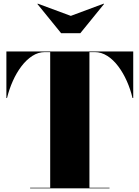

<svg xmlns="http://www.w3.org/2000/svg" viewBox="-20 -1032 764 1052"><path d="M145 0V-3.5H255V-746.5H226Q189.5 -746.5 157 -725.5Q124.5 -704.5 97.2 -668.5Q70 -632.5 50 -587.5Q30 -542.5 18.5 -495H15V-750H710V-495H706Q695 -542.5 675 -587.5Q655 -632.5 628 -668.5Q601 -704.5 568.2 -725.5Q535.5 -746.5 499.5 -746.5H470V-3.5H580V0ZM315 -850 185 -1010 187 -1012 368 -945 548 -1012 550 -1010 420 -850Z"/></svg>

Font: Bodoni Moda 48pt Black
Style: Regular
Weight: 900
Designer: Owen Earl
Foundry: indestructible type
Version: Version 2.004